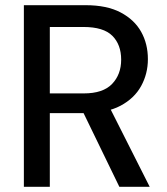

<svg xmlns="http://www.w3.org/2000/svg" viewBox="-20 -720 645 740"><path d="M72 0V-700H310Q392 -700 445 -672Q498 -644 524 -597.5Q550 -551 550 -492Q550 -436 524 -388.5Q498 -341 444.5 -312.5Q391 -284 306 -284H172V0ZM440 0 289 -311H400L557 0ZM172 -360H303Q377 -360 412 -396.5Q447 -433 447 -490Q447 -548 413 -582Q379 -616 302 -616H172Z"/></svg>

Font: DMSans_18ptMedium
Style: Regular
Weight: 500
Designer: Colophon Foundry, Jonny Pinhorn
Foundry: Colophon Foundry
Version: Version 4.004;gftools[0.9.30]